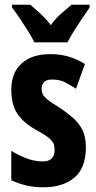

<svg xmlns="http://www.w3.org/2000/svg" viewBox="-20 -786 409 816"><path d="M345 -160Q345 -72 296 -31Q247 10 164 10Q126 10 93 2.5Q60 -5 28 -20V-145Q55 -128 90 -114Q125 -100 162 -100Q212 -100 212 -149Q212 -161 209 -172Q206 -183 190 -197.5Q174 -212 135 -233Q79 -264 53.5 -303Q28 -342 28 -405Q28 -476 71.5 -516Q115 -556 194 -556Q233 -556 268 -546.5Q303 -537 341 -514L303 -409Q278 -425 256 -436.5Q234 -448 201 -448Q157 -448 157 -408Q157 -396 161.5 -386Q166 -376 181.5 -363Q197 -350 231 -330Q261 -310 287.5 -287.5Q314 -265 329.5 -235Q345 -205 345 -160ZM126 -606Q117 -625 100 -652.5Q83 -680 64.5 -707.5Q46 -735 31 -754V-766H109Q125 -752 150 -729.5Q175 -707 196 -679Q217 -709 241 -729Q265 -749 284 -766H361V-754Q347 -734 329 -707.5Q311 -681 294 -654Q277 -627 267 -606Z"/></svg>

Font: Noto Sans Gujarati UI ExtraCondensed
Style: Bold
Weight: 700
Width: 2
Designer: Jelle Bosma - Monotype Design Team, Universal Thirst
Foundry: Monotype Imaging Inc.
Version: Version 2.106; ttfautohint (v1.8.4.7-5d5b)